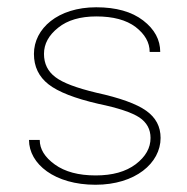

<svg xmlns="http://www.w3.org/2000/svg" viewBox="-20 -508 519 533"><path d="M247.1 -487.8C140.6 -487.8 74.2 -428.7 74.2 -358.4C74.2 -322.8 87.9 -294.9 114.7 -273.9C141.6 -252.9 187.5 -234.9 253.4 -219.7C307.6 -208.5 345.7 -195.8 366.7 -182.1C387.7 -168 397.9 -148.9 397.9 -125C397.9 -97.2 384.3 -73.2 356.9 -52.2C329.1 -31.2 292 -21 245.6 -21C197.8 -21 160.2 -31.2 132.3 -51.3C104.5 -71.3 90.3 -93.8 90.3 -119.6H60.5C60.5 -52.7 131.8 4.9 245.1 4.9C355.5 4.9 425.8 -55.2 425.8 -125C425.8 -156.7 412.6 -181.6 385.7 -200.7C358.9 -219.7 313 -236.3 248 -250.5C192.9 -263.7 154.8 -277.8 133.8 -293.9C112.8 -309.6 102.1 -331.1 102.1 -358.4C102.1 -386.2 115.2 -410.2 141.6 -431.2C167.5 -452.1 203.1 -462.4 247.6 -462.4C293.9 -462.4 330.6 -452.6 356.4 -433.1C382.3 -413.1 395.5 -390.1 395.5 -363.8H424.8C424.8 -397.5 409.2 -426.8 377.4 -451.2C345.7 -475.6 302.2 -487.8 247.1 -487.8Z"/></svg>

Font: Estedad Thin
Style: Regular
Weight: 100
Designer: Amin Abedi
Version: Version 7.3